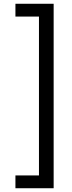

<svg xmlns="http://www.w3.org/2000/svg" viewBox="-20 -830 380 1020"><path d="M62 102H187V-742H62V-810H265V170H62Z"/></svg>

Font: Carrois Gothic
Style: Regular
Weight: 400
Designer: Ralph du Carrois
Foundry: Ralph du Carrois
Version: Version 1.001